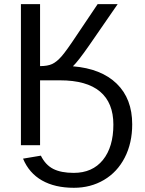

<svg xmlns="http://www.w3.org/2000/svg" viewBox="-20 -708 707 936"><path d="M624.5 -102.1Q624.5 -10.3 588.1 60.3Q551.8 130.9 486.8 169.2Q421.9 207.5 340.3 207.5Q247.6 207.5 184.6 171.6Q121.6 135.7 92.3 65.4L179.2 50.8Q201.7 96.2 239.7 115.5Q277.8 134.8 339.4 134.8Q430.7 134.8 481.7 71.8Q532.7 8.8 532.7 -100.6Q532.7 -207 467.5 -261.7Q402.3 -316.4 272.5 -316.4H175.3V0H82V-688H175.3V-385.7Q211.9 -385.7 233.9 -395.8Q255.9 -405.8 279.8 -432.9Q303.7 -460 356 -539.1L456.1 -688H553.7L415.5 -487.8Q360.8 -409.2 335.4 -384.8Q473.6 -373.5 549.1 -300Q624.5 -226.6 624.5 -102.1Z"/></svg>

Font: Liberation Sans
Style: Regular
Weight: 400
Designer: Steve Matteson
Foundry: Ascender Corporation
Version: Version 2.00.1